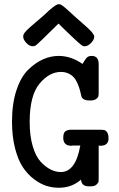

<svg xmlns="http://www.w3.org/2000/svg" viewBox="-20 -885 565 913"><path d="M37.1 -306.2Q37.1 -393.1 58.6 -457Q80.1 -521 115 -554.4Q149.9 -587.9 186 -603.5Q222.2 -619.1 258.8 -619.1Q317.9 -619.1 372.1 -581.1Q387.2 -606 394.5 -612.5Q401.9 -619.1 416 -619.1Q449.2 -619.1 449.2 -580.1V-442.9Q449.2 -433.1 447.5 -426.5Q445.8 -419.9 436.3 -413.6Q426.8 -407.2 410.2 -407.2H405.8Q376 -407.2 368.2 -423.8Q367.2 -424.8 364 -439.9Q360.8 -455.1 355.5 -470.9Q350.1 -486.8 340.6 -503.9Q331.1 -521 312.5 -532Q293.9 -543 270 -543Q213.9 -543 167.5 -486.6Q121.1 -430.2 121.1 -305.2Q121.1 -239.3 135.5 -190.2Q149.9 -141.1 173.3 -116Q196.8 -90.8 220.9 -78.9Q245.1 -66.9 269 -66.9Q339.8 -66.9 361.8 -192.9H324.2L321.8 -191.9H319.8Q280.8 -191.9 280.8 -230Q280.8 -252.9 290.8 -260.5Q300.8 -268.1 318.8 -268.1H454.1Q468.3 -268.1 475.6 -266.6Q482.9 -265.1 489.5 -255.6Q496.1 -246.1 496.1 -227.1Q496.1 -191.9 457 -191.9Q456.1 -191.9 453.1 -192.4Q450.2 -192.9 449.2 -192.9V-40Q449.2 -27.8 448.7 -22Q448.2 -16.1 439.2 -7.6Q430.2 1 412.1 1H401.9Q367.7 1 365.2 -30.8Q320.3 8.3 258.8 7.8Q230 7.8 201.4 -1Q172.9 -9.8 142.3 -32.5Q111.8 -55.2 88.9 -89.6Q65.9 -124 51.5 -180.2Q37.1 -236.3 37.1 -306.2ZM90.3 -710.9Q90.3 -715.8 91.8 -720Q93.3 -724.1 97.2 -729.5Q101.1 -734.9 106.7 -740.5Q112.3 -746.1 122.8 -755.6Q133.3 -765.1 144.8 -774.7Q156.2 -784.2 175.8 -801Q195.3 -817.9 213.9 -835.9Q247.1 -864.7 258.3 -865.2Q265.1 -865.2 269.5 -863Q273.9 -860.8 283.9 -853Q293.9 -845.2 304 -835.7Q314 -826.2 339.1 -803.5Q364.3 -780.8 392.1 -756.8Q428.2 -724.6 428.2 -710.7Q428.2 -696.8 413.1 -680.9Q397.9 -665 382.3 -665H379.9Q377 -665 373 -667Q369.1 -668.9 362.5 -674.6Q356 -680.2 349.6 -685.5Q343.3 -690.9 332.3 -701.4Q321.3 -711.9 311.8 -720.9Q302.2 -730 286.6 -744.9Q271 -759.8 258.3 -772.9Q159.2 -674.8 149.9 -668.9Q144 -665 136.2 -665Q120.1 -665 105.2 -680.9Q90.3 -696.8 90.3 -710.9Z"/></svg>

Font: CMU Typewriter Text
Style: Bold
Weight: 700
Version: Version 0.7.0